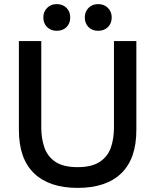

<svg xmlns="http://www.w3.org/2000/svg" viewBox="-20 -904 756 935"><path d="M644 -704V-271Q644 -131 570.5 -60Q497 11 358 11Q220 11 146 -60Q72 -131 72 -271V-704H181V-283Q181 -229 196.5 -185Q212 -141 250.5 -115.5Q289 -90 358 -90Q427 -90 466 -116Q505 -142 520 -185.5Q535 -229 535 -283V-704ZM256 -884Q286 -884 304 -865.5Q322 -847 322 -819Q322 -790 304 -772Q286 -754 256 -754Q228 -754 209.5 -772Q191 -790 191 -819Q191 -847 209.5 -865.5Q228 -884 256 -884ZM458 -884Q487 -884 505.5 -865.5Q524 -847 524 -819Q524 -790 505.5 -772Q487 -754 458 -754Q429 -754 411 -772Q393 -790 393 -819Q393 -847 411 -865.5Q429 -884 458 -884Z"/></svg>

Font: Prodigy Sans Medium
Style: Regular
Weight: 500
Designer: Wei Huang
Foundry: Wei Huang
Version: Version 1.003; ttfautohint (v1.8.3)